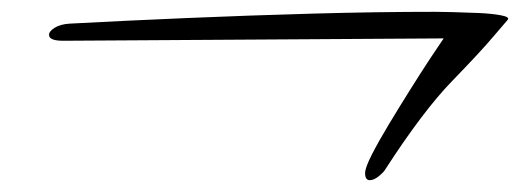

<svg xmlns="http://www.w3.org/2000/svg" viewBox="-20 -341 890 325"><path d="M598 -48Q598 -57 609.5 -79.5Q621 -102 638.5 -131Q656 -160 674.5 -189.5Q693 -219 708.5 -242.5Q724 -266 731 -276L87 -272Q63 -272 63 -282Q63 -288 72.5 -294Q82 -300 98 -301Q191 -306 297 -310.5Q403 -315 511 -318Q619 -321 717 -321Q725 -321 746 -320.5Q767 -320 790 -319Q813 -318 828.5 -315Q844 -312 839 -307L815 -279Q794 -254 745 -203.5Q696 -153 632 -54Q630 -50 621.5 -43Q613 -36 606 -36Q598 -36 598 -48Z"/></svg>

Font: Corinthia
Style: Bold
Weight: 700
Designer: Robert E. Leuschke
Foundry: Robert E. Leuschke
Version: Version 1.013; ttfautohint (v1.8.3)